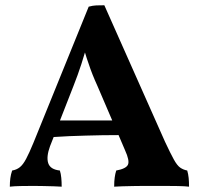

<svg xmlns="http://www.w3.org/2000/svg" viewBox="-20 -702 751 725"><path d="M403.8 -247.1 348.1 -377Q327.1 -422.9 314.5 -461.9Q307.1 -482.4 300.8 -503.9Q294.4 -481.4 287.1 -459.5Q273.9 -418.9 257.3 -377L206.5 -247.1ZM182.6 -184.6 168.9 -149.9Q154.3 -109.9 162.1 -85.9Q169.9 -62 206.1 -58.1Q210 -45.9 211.4 -30.5Q212.9 -15.1 212.9 2.9Q202.1 2 183.6 1.5Q165 1 144.5 0.5Q124 0 106.9 0Q82 0 57.1 0.5Q32.2 1 17.1 2.9Q17.1 -14.2 19 -29.1Q21 -43.9 25.9 -58.1Q43 -61 54.9 -70.6Q66.9 -80.1 78.6 -102.1Q90.3 -124 106 -162.1L314.9 -676.8Q331.1 -681.2 343.5 -681.6Q356 -682.1 374 -682.1L603 -167Q624 -122.1 636.5 -99.6Q648.9 -77.1 660.4 -69.1Q671.9 -61 687 -58.1Q690.9 -44.9 692.4 -30Q693.8 -15.1 693.8 2.9Q678.2 1 652.1 0.5Q626 0 599.6 0Q573.2 0 557.1 0Q544.9 0 524.9 0Q504.9 0 482.9 0.5Q460.9 1 441.4 1.5Q421.9 2 411.1 2.9Q411.1 -17.1 413.1 -31.5Q415 -45.9 418.9 -58.1Q456.1 -64.9 463.1 -80.1Q470.2 -95.2 452.1 -134.8L427.7 -191.9Q367.2 -191.9 301.8 -189.9Q240.2 -188.5 182.6 -184.6Z"/></svg>

Font: Abu Sayed
Style: Regular
Weight: 400
Designer: Jayed Ahsan Saad
Foundry: Codepotro
Version: Codepotro Abu Sayed;Version 0.800